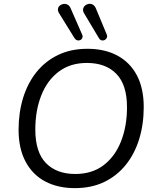

<svg xmlns="http://www.w3.org/2000/svg" viewBox="-20 -967 807 996"><path d="M368.3 8.9Q279.6 8.9 214.1 -26Q148.6 -60.9 112.5 -128.8Q76.4 -196.8 76.4 -293.7Q76.4 -383.2 100 -459.7Q123.7 -536.2 169.5 -593.3Q215.4 -650.3 281.8 -682.1Q348.2 -713.9 433.7 -713.9Q522.9 -713.9 588.4 -679Q653.9 -644.1 689.8 -576.7Q725.6 -509.2 725.6 -411.8Q725.6 -321.8 702 -245.3Q678.3 -168.8 632.4 -111.7Q586.6 -54.7 520.4 -22.9Q454.3 8.9 368.3 8.9ZM370.3 -64.5Q457.5 -64.5 517.2 -109.8Q576.8 -155.1 607.8 -233.7Q638.8 -312.2 638.8 -410.8Q638.8 -527.2 583.6 -583.9Q528.5 -640.5 430.7 -640.5Q344.5 -640.5 284.8 -595.4Q225.1 -550.3 194.2 -472.3Q163.2 -394.2 163.2 -294.6Q163.2 -177.8 218.3 -121.1Q273.5 -64.5 370.3 -64.5ZM493.3 -768.8 417 -896.7Q409.2 -909.5 411.2 -920.3Q413.1 -931.1 421.2 -938.1Q429.3 -945.2 440 -946.9Q450.8 -948.6 461.1 -943.2Q471.4 -937.8 477.3 -923.6L533.2 -789.2Q537.6 -779.4 534.2 -771.4Q530.8 -763.3 523.2 -759.5Q515.7 -755.6 507.4 -757.6Q499.2 -759.5 493.3 -768.8ZM366.5 -769.2 286.9 -897.7Q279.1 -910 280.6 -920.5Q282 -931.1 290.1 -937.9Q298.2 -944.8 309 -946.5Q319.7 -948.2 330.2 -943Q340.8 -937.8 346.6 -923.6L405.9 -788.2Q410.3 -778.5 407.3 -770.7Q404.4 -762.9 396.9 -759.2Q389.3 -755.6 381 -757.8Q372.8 -760 366.5 -769.2Z"/></svg>

Font: Nunito ExtraLight
Style: Italic
Weight: 200
Italic angle: -9°
Designer: Vernon Adams
Foundry: Vernon Adams
Version: Version 3.602